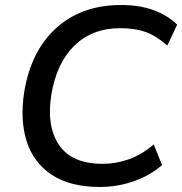

<svg xmlns="http://www.w3.org/2000/svg" viewBox="-20 -734 724 763"><path d="M377 9Q260 9 187 -38.5Q114 -86 86.5 -171Q59 -256 76 -367Q103 -533 205 -624Q307 -715 464 -714Q534 -714 589.5 -694Q645 -674 684 -636L645 -553Q602 -591 559.5 -606.5Q517 -622 458 -622Q347 -622 276 -553Q205 -484 184 -358Q164 -233 214.5 -158Q265 -83 388 -83Q441 -83 492 -101Q543 -119 591 -160L624 -78Q576 -36 511 -13.5Q446 9 377 9Z"/></svg>

Font: Winston Medium
Style: Italic
Weight: 500
Italic angle: -9°
Designer: Original fonts by Vernon Adams / Changes by Cristiano Sobral
Foundry: Original fonts by Vernon Adams / Changes by Cristiano Sobral
Version: Version 2.503;July 17, 2020;FontCreator 13.0.0.2655 64-bit